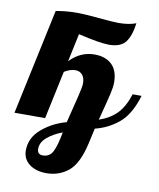

<svg xmlns="http://www.w3.org/2000/svg" viewBox="-123 -573 735 889"><g transform="rotate(10 245.0 -128.0)"><path d="M528 -179H486C472.7 -137.7 455.3 -106.3 434 -85C412.7 -63.7 385.3 -47.3 352 -36C368.7 -99.3 379.5 -142 384.5 -164C389.5 -186 392 -203.7 392 -217C392 -255 382 -283.3 362 -302C342 -320.7 315 -330 281 -330C237 -330 198.3 -312.7 165 -278L193 -410C261 -394 309 -386 337 -386C373.7 -386 399.7 -395.8 415 -415.5C430.3 -435.2 440.7 -465.3 446 -506C423.3 -497.3 396 -493 364 -493C347.3 -493 318.3 -495 277 -499C225.7 -503.7 190 -506 170 -506C134 -506 100 -503 68 -497L-38 0H106L154 -226C172.7 -237.3 190 -243 206 -243C219.3 -243 230.2 -238.3 238.5 -229C246.8 -219.7 251 -206 251 -188C251 -179.3 247.7 -160.8 241 -132.5C234.3 -104.2 223.3 -59.7 208 1C164 13 125.7 33 93 61C60.3 89 44 123 44 163C44 189 54.2 210 74.5 226C94.8 242 122 250 156 250C195.3 250 229.7 238 259 214C288.3 190 310.3 145.3 325 80L341 8C382.3 -2 419.3 -20.7 452 -48C484.7 -75.3 510 -119 528 -179ZM172.5 142C162.8 162 147 172 125 172C107.7 172 99 163 99 145C99 125 108.3 107 127 91C145.7 75 169.3 61.7 198 51C190.7 91.7 182.2 122 172.5 142Z"/></g></svg>

Font: DonutKreme
Style: Regular
Weight: 400
Designer: Impallari Type
Foundry: Impallari Type
Version: Version 2.100